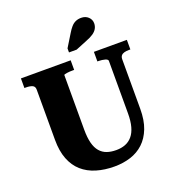

<svg xmlns="http://www.w3.org/2000/svg" viewBox="-165 -1066 1094 1204"><g transform="rotate(-20 382.5 -464.0)"><path d="M292 -272Q292 -219 301.5 -182.5Q311 -146 330 -124Q349 -102 376 -92.5Q403 -83 438 -83Q472 -83 499 -93.5Q526 -104 545.5 -127Q565 -150 575 -186.5Q585 -223 585 -275V-625Q585 -630 580 -634Q575 -638 566 -640.5Q557 -643 546 -644.5Q535 -646 525 -646H516V-710H736V-646H726Q709 -646 695.5 -642.5Q682 -639 674.5 -630Q667 -621 667 -605V-275Q667 -199 646 -145Q625 -91 588 -56.5Q551 -22 501 -6Q451 10 393 10Q327 10 272.5 -6.5Q218 -23 179 -57.5Q140 -92 119 -146Q98 -200 98 -275V-610Q98 -632 81.5 -639Q65 -646 39 -646H29V-710H361V-646H352Q342 -646 331.5 -645.5Q321 -645 312 -643.5Q303 -642 297.5 -640.5Q292 -639 292 -636ZM419 -870 368 -787V-760H419L495 -791Q524 -802 542.5 -814.5Q561 -827 570 -843Q579 -859 579 -878Q579 -903 560.5 -920.5Q542 -938 513 -938Q492 -938 475.5 -930.5Q459 -923 445.5 -907.5Q432 -892 419 -870Z"/></g></svg>

Font: Roboto Serif 36pt
Style: Bold
Weight: 700
Version: Version 1.008